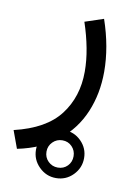

<svg xmlns="http://www.w3.org/2000/svg" viewBox="-72 -298 479 685"><g transform="rotate(10 167.5 44.5)"><path d="M91.3 252.4Q91.3 216.8 117.2 191.4Q143.1 166 178.7 166Q214.8 166 240.2 191.4Q265.6 216.8 265.6 252.4Q265.6 288.1 240.2 314Q214.8 339.8 178.7 339.8Q143.1 339.8 117.2 314Q91.3 288.1 91.3 252.4ZM129.4 252.4Q129.4 273.4 143.8 287.6Q158.2 301.8 178.7 301.8Q199.7 301.8 213.6 287.6Q227.5 273.4 227.5 252.4Q227.5 231.9 213.6 217.5Q199.7 203.1 178.7 203.1Q158.2 203.1 143.8 217.5Q129.4 231.9 129.4 252.4ZM23.9 261.2 0.5 197.3Q114.3 170.4 164.3 105Q214.4 39.6 214.4 -51.8Q214.4 -92.3 206.1 -136.2Q197.8 -180.2 182.1 -227.1L249.5 -249.5Q282.7 -152.8 282.7 -63.5Q282.7 16.1 254.6 83Q226.6 149.9 169.2 196.5Q111.8 243.2 23.9 261.2Z"/></g></svg>

Font: Vazirmatn FD NL Light
Style: Regular
Weight: 300
Designer: Saber Rastikerdar
Foundry: Saber Rastikerdar
Version: Version 33.003